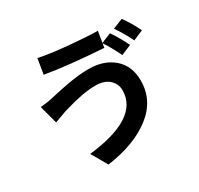

<svg xmlns="http://www.w3.org/2000/svg" viewBox="-178 -1027 1356 1309"><g transform="rotate(-30 500.0 -372.5)"><path d="M656 -328Q656 -380 617.5 -414Q579 -448 511 -448Q415 -448 275 -406Q255 -400 241.5 -396Q228 -392 154 -364L116 -507Q170 -512 201.5 -519Q233 -526 264 -533Q295 -540 311 -543Q311 -543 359 -552Q450 -569 527 -569Q648 -569 722.5 -503.5Q797 -438 797 -323Q797 -167 667 -67Q537 33 320 63L248 -62Q656 -108 656 -328ZM894 -752Q939 -691 975 -616L896 -582Q852 -669 815 -720ZM263 -808Q346 -790 486 -777Q626 -764 713 -763L699 -676L776 -707Q817 -648 855 -570L775 -536Q731 -626 698 -673L693 -640Q409 -659 243 -688Z"/></g></svg>

Font: Swei Fan Sans CJK TC
Style: Bold
Weight: 700
Version: Version 2.130